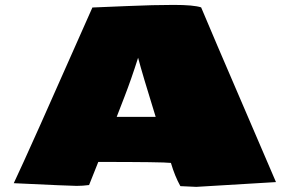

<svg xmlns="http://www.w3.org/2000/svg" viewBox="-20 -728 1151 763"><path d="M598.6 -263.7Q545.4 -435.1 528.8 -498.5Q501.5 -412.6 474.6 -343.3Q447.8 -273.9 443.8 -263.7ZM370.6 -84.5 334 7.3Q309.1 10.7 284.7 10.7Q260.3 10.7 34.7 0Q90.8 -117.7 347.2 -698.2Q377.9 -699.2 484.6 -703.9Q591.3 -708.5 670.4 -708.5Q749.5 -708.5 779.3 -698.7Q782.2 -689 1035.6 -100.1L1076.7 -4.4Q766.1 14.6 760 14.6Q753.9 14.6 696.8 11.7Q674.8 -27.8 659.2 -80.6Q627.9 -84.5 370.6 -84.5Z"/></svg>

Font: Seymour One
Style: Book
Weight: 400
Designer: vernon adams
Foundry: vernon adams
Version: Version 1.000; ttfautohint (v0.93) -l 8 -r 50 -G 200 -x 0 -w